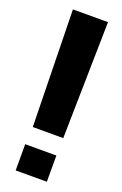

<svg xmlns="http://www.w3.org/2000/svg" viewBox="-135 -717 487 764"><g transform="rotate(20 108.0 -335.0)"><path d="M44.5 -180.5H173.5L183 -675H34.5ZM39.5 5H171.5V-106H39.5Z"/></g></svg>

Font: Anybody SemiCondensed SemiBold
Style: Regular
Weight: 600
Width: 4
Version: Version 1.113;gftools[0.9.25]